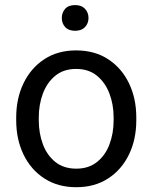

<svg xmlns="http://www.w3.org/2000/svg" viewBox="-20 -740 610 769"><path d="M44.9 -258.3V-269.5Q44.9 -345.7 74.2 -406.5Q103.5 -467.3 157.2 -502.7Q210.9 -538.1 284.7 -538.1Q359.4 -538.1 413.3 -502.7Q467.3 -467.3 496.6 -406.5Q525.9 -345.7 525.9 -269.5V-258.3Q525.9 -181.6 496.6 -121.1Q467.3 -60.5 413.3 -25.4Q359.4 9.8 285.6 9.8Q211.4 9.8 157.5 -25.4Q103.5 -60.5 74.2 -121.1Q44.9 -181.6 44.9 -258.3ZM135.3 -269.5V-258.3Q135.3 -206.1 151.9 -161.9Q168.5 -117.7 201.9 -91.1Q235.4 -64.5 285.6 -64.5Q335 -64.5 368.4 -91.1Q401.9 -117.7 418.5 -161.9Q435.1 -206.1 435.1 -258.3V-269.5Q435.1 -321.3 418.2 -365.5Q401.4 -409.7 368.2 -436.8Q335 -463.9 284.7 -463.9Q234.9 -463.9 201.7 -436.8Q168.5 -409.7 151.9 -365.5Q135.3 -321.3 135.3 -269.5ZM227.5 -668Q227.5 -689.5 241 -704.6Q254.4 -719.7 280.8 -719.7Q306.6 -719.7 320.6 -704.6Q334.5 -689.5 334.5 -668Q334.5 -646.5 320.6 -631.6Q306.6 -616.7 280.8 -616.7Q254.4 -616.7 241 -631.6Q227.5 -646.5 227.5 -668Z"/></svg>

Font: RobotoDEMO
Style: Regular
Weight: 400
Designer: Christian Robertson
Foundry: Google
Version: Version 2.136